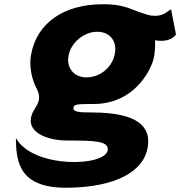

<svg xmlns="http://www.w3.org/2000/svg" viewBox="-20 -653 848 903"><path d="M125.5 -97.8C113.9 -31.9 195.7 8 299.5 8C420.7 8 490.2 9.6 487 51C480.8 132 135.3 141 54.7 -4C55.9 107 68.3 233 299.6 230C522.9 227 654.4 155 674.4 42C690.8 -51 637.9 -124 411.7 -124C355.1 -124 322.1 -126.4 325.4 -145.3C328.8 -164.2 337.8 -163.1 433.8 -164.2C607 -171.3 683.3 -309.8 701.3 -372.6C708.4 -397.3 710.4 -430.6 709.3 -463.7C709.3 -463.7 778.1 -448.3 807.6 -490.9L784.6 -609.3C759.5 -595.5 748.1 -573.3 689.4 -579.7C598.5 -601 582.4 -634.2 457.6 -633C281.9 -631.3 152.7 -546.6 126 -395.1C111.6 -313.4 148.9 -243.6 148.9 -243.6C189.8 -168 135.4 -154.2 125.5 -97.8ZM301 -383.2C307.6 -442.4 362.8 -496.1 423.6 -502.8C488.4 -509.9 528 -468.5 521.4 -409.3C514.8 -350.1 467.3 -296.8 398.8 -289.7C337.9 -283.4 294.4 -324 301 -383.2Z"/></svg>

Font: Hussar Wysoki
Style: Obl
Weight: 700
Foundry: Cannot Into Space Fonts
Version: Version 0.92